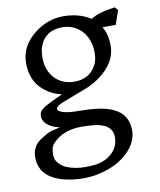

<svg xmlns="http://www.w3.org/2000/svg" viewBox="-85 -563 755 904"><g transform="rotate(-10 292.0 -111.0)"><path d="M452.1 -411.6Q475.1 -374.5 475.1 -319.3Q475.1 -241.7 397 -181.6Q362.8 -155.3 316.9 -137.7L242.2 -109.4Q188.5 -89.4 181.4 -81.8Q174.3 -74.2 174.3 -69.6Q174.3 -64.9 179.2 -60.5Q184.1 -56.2 195.3 -52.2Q222.2 -43 270.5 -43Q318.8 -43 360.8 -37.8Q402.8 -32.7 435.1 -18.6Q505.4 13.2 505.4 89.8Q505.4 141.6 464.8 186Q408.7 247.1 305.7 267.6Q274.9 273.4 237.8 273.4Q200.7 273.4 162.1 265.6Q123.5 257.8 94.7 241.2Q33.7 206.5 33.7 137.2Q33.7 83.5 79.1 54.7L110.8 35.6Q124 28.8 140.4 25.4Q156.7 22 173.3 17.6Q120.6 7.3 100.6 -24.4Q93.8 -35.6 93.8 -48.1Q93.8 -60.5 98.6 -69.3Q103.5 -78.1 116.2 -86.9Q128.9 -95.7 151.4 -106.4L209.5 -133.8Q163.6 -142.6 123.5 -176.3Q68.4 -222.7 68.4 -307.1Q68.4 -388.2 139.6 -444.3Q202.6 -494.6 278.3 -494.6Q354 -494.6 409.2 -459Q444.3 -483.4 525.4 -493.7L538.6 -478.5L515.6 -411.6ZM172.9 207.5Q210.9 222.7 259 222.7Q307.1 222.7 332.5 214.8Q357.9 207 377 192.4Q419.9 160.2 419.9 108.4Q419.9 43.5 328.1 35.2Q301.3 32.7 272 32.7Q188 32.7 138.7 82Q125 95.7 122.1 109.1Q119.1 122.6 119.1 143.1Q119.1 163.6 134.3 180.9Q149.4 198.2 172.9 207.5ZM159.2 -378.9Q148.9 -355 148.9 -320.6Q148.9 -286.1 159.2 -260.7Q169.4 -235.4 187 -217.8Q222.7 -182.1 278.8 -182.1Q352.1 -182.1 383.3 -243.7Q395 -266.6 395 -300.5Q395 -334.5 384.8 -360.8Q374.5 -387.2 356.9 -405.8Q320.3 -444.3 265.1 -444.3Q187 -444.3 159.2 -378.9Z"/></g></svg>

Font: Habibi
Style: Regular
Weight: 400
Designer: Magnus Gaarde
Foundry: Magnus Gaarde
Version: Version 1.001